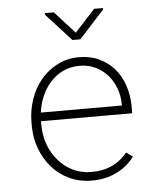

<svg xmlns="http://www.w3.org/2000/svg" viewBox="-53 -791 707 848"><g transform="rotate(-5 300.0 -367.5)"><path d="M320.8 9.8Q380.9 9.8 429.4 -13.7Q478 -37.1 509.8 -80.1L481.4 -100.6Q451.7 -64 411.4 -45.9Q371.1 -27.8 321.8 -28.3Q276.4 -28.3 239.3 -46.6Q202.1 -64.9 176.3 -95.7Q149.4 -126 134.8 -165.3Q120.1 -204.6 119.1 -248.5V-271H523.4V-304.2Q522.9 -352.1 508.5 -394.5Q494.1 -437 466.8 -469.2Q439.5 -501 399.9 -519.5Q360.4 -538.1 310.1 -538.1Q258.3 -538.1 215.6 -516.4Q172.9 -494.6 142.1 -458.5Q111.3 -421.9 94.2 -373.5Q77.1 -325.2 76.7 -272.5V-251Q77.1 -198.7 95 -151.6Q112.8 -104.5 144.5 -68.4Q176.3 -32.2 221.2 -11.2Q266.1 9.8 320.8 9.8ZM310.1 -500Q349.1 -500 380.6 -484.6Q412.1 -469.2 434.1 -443.8Q456.5 -418 468.8 -384.3Q481 -350.6 481 -314.9V-309.1H121.6Q126.5 -348.1 141.8 -382.8Q157.2 -417.5 181.2 -443.4Q205.1 -469.7 237.5 -484.9Q270 -500 310.1 -500ZM306.2 -647 217.3 -745.1H177.2V-738.3L288.6 -616.2H323.7L434.6 -738.3V-745.1H396Z"/></g></svg>

Font: Roboto Mono ExtraLight
Style: Regular
Weight: 250
Monospace: yes
Designer: Google
Version: Version 3.000